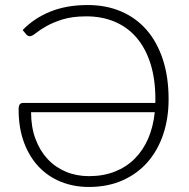

<svg xmlns="http://www.w3.org/2000/svg" viewBox="-20 -737 750 763"><path d="M333 6Q274 6 223 -14.2Q172 -34.5 134.5 -73.8Q97 -113 75.5 -170.5Q54 -228 54 -302Q54 -316.5 58.5 -322.2Q63 -328 72.5 -328H597Q597.5 -331.5 597.5 -335Q597.5 -338.5 597.5 -342.5Q597.5 -422.5 578 -484Q558.5 -545.5 522.8 -587.2Q487 -629 436.2 -650.5Q385.5 -672 323.5 -672Q267.5 -672 228.5 -659.8Q189.5 -647.5 163.5 -632.5Q137.5 -617.5 122.2 -605.2Q107 -593 98.5 -593Q94 -593 90.8 -595Q87.5 -597 85 -599.5L70 -617.5Q115 -664.5 179.8 -690.8Q244.5 -717 328.5 -717Q401 -717 460.2 -692Q519.5 -667 561.8 -619Q604 -571 627 -501.2Q650 -431.5 650 -342.5Q650 -266.5 628.5 -202.8Q607 -139 566.2 -92.5Q525.5 -46 466.5 -20Q407.5 6 333 6ZM333.5 -37Q390.5 -37 436.2 -55Q482 -73 515.2 -106.2Q548.5 -139.5 568.8 -186.2Q589 -233 595 -291H103.5Q103.5 -232 121 -185Q138.5 -138 169.2 -105Q200 -72 242 -54.5Q284 -37 333.5 -37Z"/></svg>

Font: Lato Light
Style: Regular
Weight: 300
Designer: Lukasz Dziedzic
Foundry: tyPoland Lukasz Dziedzic
Version: Version 2.007; 2014-02-27